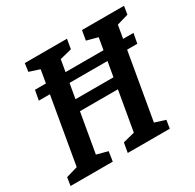

<svg xmlns="http://www.w3.org/2000/svg" viewBox="-138 -751 910 898"><g transform="rotate(-30 317.0 -302.5)"><path d="M567 -543 555 -473H611L601 -420H546L484 -62L541 -44L534 0H307L316 -52L379 -68L416 -281H211L174 -68L234 -52L226 0H-2L5 -44L67 -62L129 -420H69L79 -473H138L150 -543L94 -561L100 -605H328L319 -553L255 -537L244 -473H449L460 -537L400 -553L409 -605H636L629 -561ZM440 -420H235L221 -340H426Z"/></g></svg>

Font: Grenze Medium
Style: Italic
Weight: 500
Italic angle: -10°
Designer: Renata Polastri
Foundry: Omnibus-Type
Version: Version 1.002; ttfautohint (v1.8)